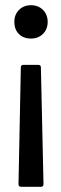

<svg xmlns="http://www.w3.org/2000/svg" viewBox="-20 -517 236 737"><path d="M99 -369Q70 -369 52.5 -386.5Q35 -404 35 -433Q35 -461 53 -479Q71 -497 99 -497Q127 -497 145 -479Q163 -461 163 -433Q163 -405 145 -387Q127 -369 99 -369ZM60 -258Q60 -268 70 -268H127Q137 -268 137 -258L147 190Q147 200 137 200H61Q51 200 51 190Z"/></svg>

Font: Barlow Condensed Medium
Style: Regular
Weight: 500
Width: 3
Designer: Jeremy Tribby
Foundry: Tribby Type
Version: Version 1.422;hotconv 1.0.109;makeotfexe 2.5.65596